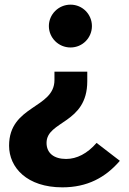

<svg xmlns="http://www.w3.org/2000/svg" viewBox="-20 -566 554 825"><path d="M283 -362C335 -362 375 -404 375 -454C375 -504 335 -546 283 -546C231 -546 190 -504 190 -454C190 -404 231 -362 283 -362ZM248 239C355 239 433 197 495 125L395 48C355 94 310 117 264 117C212 117 180 92 180 48C180 -48 355 -33 355 -217V-258H214V-222C214 -99 19 -114 19 60C19 154 96 239 248 239Z"/></svg>

Font: Glow Sans SC Normal
Style: Bold
Weight: 700
Designer: Ryoko NISHIZUKA (kana, bopomofo & ideographs); Paul D. Hunt (Latin, Greek & Cyrillic); Sandoll Communications, Soo-young
Version: Version 0.93